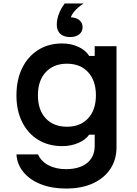

<svg xmlns="http://www.w3.org/2000/svg" viewBox="-20 -872 790 1109"><path d="M653 -22Q653 50 617.5 103.5Q582 157 517 187Q452 217 361 217Q280 217 217 192.5Q154 168 116.5 123.5Q79 79 75 20H200Q217 60 260 82.5Q303 105 361 105Q439 105 483 69.5Q527 34 527 -30V-94H495Q474 -64 431.5 -46Q389 -28 340 -28Q260 -28 200.5 -64.5Q141 -101 108 -167Q75 -233 75 -321Q75 -411 108 -478.5Q141 -546 200.5 -583.5Q260 -621 340 -621Q390 -621 432.5 -601.5Q475 -582 495 -549H527V-605H653ZM199 -322Q199 -237 244 -188.5Q289 -140 367 -140Q444 -140 489 -188.5Q534 -237 534 -322Q534 -406 489 -455Q444 -504 367 -504Q289 -504 244 -455Q199 -406 199 -322ZM385 -772Q418 -772 437.5 -756.5Q457 -741 457 -715Q457 -689 437.5 -673.5Q418 -658 385 -658Q352 -658 332 -673.5Q312 -689 312 -715Q312 -741 332 -756.5Q352 -772 385 -772ZM463 -852Q428 -829 408.5 -805Q389 -781 388 -764L385 -658Q349 -658 328.5 -676.5Q308 -695 308 -730Q308 -760 320.5 -792.5Q333 -825 354 -852Z"/></svg>

Font: Martian Mono SemiExpanded Medium
Style: Regular
Weight: 500
Width: 6
Designer: Roman Shamin
Foundry: Evil Martians
Version: Version 1.000